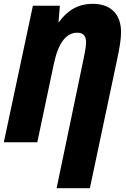

<svg xmlns="http://www.w3.org/2000/svg" viewBox="-20 -744 660 1004"><path d="M417 -436 276 240H450L592 -431C605 -491 613 -538 613 -576C613 -667 562 -724 465 -724C388 -724 331 -689 288 -628H286L293 -714H152L0 0H175L262 -412C285 -520 326 -573 384 -573C417 -573 430 -555 430 -523C430 -500 424 -470 417 -436Z"/></svg>

Font: Noto Sans Condensed Black
Style: Italic
Weight: 900
Width: 3
Italic angle: -12°
Designer: Monotype Design Team
Foundry: Monotype Imaging Inc.
Version: Version 2.013